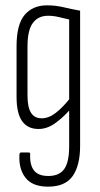

<svg xmlns="http://www.w3.org/2000/svg" viewBox="-20 -508 373 719"><path d="M160 191Q101 191 75 157Q49 123 53 69Q54 64 56 63.5Q58 63 60 63H88Q93 63 93 69Q91 109 107 130Q123 151 161 151Q202 151 220.5 125Q239 99 239 40V-22Q239 -41 239 -58.5Q239 -76 239 -93V-94Q212 -64 183.5 -44.5Q155 -25 124 -25Q84 -25 63 -54Q42 -83 42 -146V-334Q42 -417 72.5 -452.5Q103 -488 156 -488Q188 -488 217.5 -481Q247 -474 280 -468V38Q280 112 252 151.5Q224 191 160 191ZM136 -65Q163 -65 189 -85.5Q215 -106 239 -136V-435Q221 -439 200.5 -444Q180 -449 160 -449Q123 -449 103 -422Q83 -395 83 -334V-150Q83 -107 96 -86Q109 -65 136 -65Z"/></svg>

Font: Sofia Sans Extra Condensed Light
Style: Regular
Weight: 300
Designer: Botio Nikoltchev, Ani Petrova
Foundry: lettersoup
Version: Version 4.101